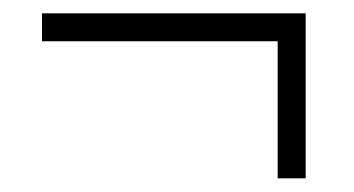

<svg xmlns="http://www.w3.org/2000/svg" viewBox="-20 -393 531 288"><path d="M438.5 -373V-125.5H396.5V-331.1H43V-373Z"/></svg>

Font: Open Sans SemiCondensed Light
Style: Regular
Weight: 300
Width: 4
Designer: Monotype Design Team
Foundry: Monotype Imaging Inc.
Version: Version 3.000